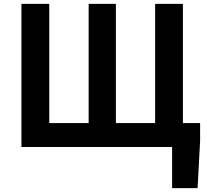

<svg xmlns="http://www.w3.org/2000/svg" viewBox="-20 -761 1074 994"><path d="M91 0H871V213H1003L1016 -32V-124H927V-741H783V-124H580V-741H439V-124H235V-741H91Z"/></svg>

Font: Noto Sans TC
Style: Bold
Weight: 700
Designer: Ryoko NISHIZUKA 西塚涼子 (kana, bopomofo & ideographs); Paul D. Hunt (Latin, Greek & Cyrillic); Sandoll Communications 산돌커뮤니
Foundry: Adobe
Version: Version 2.004;hotconv 1.0.118;makeotfexe 2.5.65603